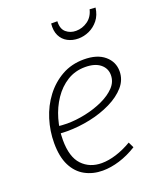

<svg xmlns="http://www.w3.org/2000/svg" viewBox="-140 -838 774 932"><g transform="rotate(-20 246.5 -372.0)"><path d="M229 7Q179 7 138.5 -15Q98 -37 75 -82.5Q52 -128 52 -199Q52 -261 70.5 -320.5Q89 -380 125 -427.5Q161 -475 211.5 -503.5Q262 -532 326 -532Q394 -532 432 -500Q470 -468 470 -419Q470 -375 440 -340.5Q410 -306 360 -281.5Q310 -257 250.5 -244.5Q191 -232 132 -232Q120 -232 110 -232.5Q100 -233 90 -234L94 -270Q106 -269 118.5 -268Q131 -267 144 -267Q190 -267 239.5 -277.5Q289 -288 331 -307.5Q373 -327 398.5 -354Q424 -381 424 -416Q424 -451 396.5 -473Q369 -495 319 -495Q267 -495 226 -469.5Q185 -444 156 -401Q127 -358 112 -305.5Q97 -253 97 -199Q97 -111 136 -70Q175 -29 237 -29Q272 -29 312 -41.5Q352 -54 393 -78L407 -49Q362 -21 316.5 -7Q271 7 229 7ZM337 -636Q307 -636 282.5 -649Q258 -662 245.5 -687.5Q233 -713 237 -750H269Q267 -711 288 -693Q309 -675 339 -675Q372 -675 399.5 -694.5Q427 -714 436 -751L466 -749Q461 -711 441 -686Q421 -661 393.5 -648.5Q366 -636 337 -636Z"/></g></svg>

Font: Bitter Thin Light
Style: Italic
Weight: 300
Italic angle: -9°
Version: Version 2.002